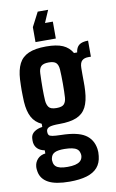

<svg xmlns="http://www.w3.org/2000/svg" viewBox="-107 -872 674 1118"><g transform="rotate(-10 230.0 -313.5)"><path d="M211.8 190.1Q129.2 190.1 86.8 167.2Q44.4 144.3 36.4 100.4Q35.3 94.6 34.4 85.5Q33.5 76.4 34.6 67.8Q37.2 43.5 54.1 25.4Q71 7.3 99.8 3.8V-14.8Q74 -19.7 58.7 -34Q43.5 -48.2 40.2 -71.1Q39.5 -77.4 39.5 -84.1Q39.5 -90.9 40.2 -98.9Q42.7 -120.5 61.6 -134Q80.5 -147.5 109.2 -151.3V-170Q70.6 -187.6 52 -222.5Q33.3 -257.4 29.6 -314.3Q28.9 -334.9 28.4 -351.4Q27.9 -367.9 27.9 -382.6Q27.9 -397.3 28.4 -412.7Q28.9 -428.2 29.6 -446.3Q32.9 -502.7 51.1 -538.7Q69.3 -574.6 108.3 -591.8Q147.2 -609 212.2 -609Q273.9 -609 309.9 -593.3Q345.9 -577.6 365.8 -543.3H384.5Q388.2 -573.1 405.9 -586.6Q423.5 -600 459 -600V-505.1H443Q419.5 -505.1 406.2 -492.8Q392.9 -480.5 392.6 -449.4L392.4 -412.9Q392.5 -399.8 392.5 -388.5Q392.5 -377.2 392.7 -366.1Q392.9 -355 392.6 -342.5Q392.4 -330 391.4 -314.3Q387.9 -255.4 369.4 -219.3Q350.8 -183.2 312.6 -167.2Q274.3 -151.1 211.1 -151.1Q166.2 -151.3 149.3 -144.1Q132.5 -136.8 132.5 -120.2V-116.4Q132.6 -105.5 137.1 -99.2Q141.5 -92.9 157.7 -90Q173.8 -87.1 209.2 -86.3Q305.2 -84.7 350.1 -55.8Q395 -26.9 403.5 30.6Q405 40 405 49.9Q405 59.9 403.5 72.5Q399.3 113.3 376.8 139.3Q354.3 165.2 313.2 177.7Q272.1 190.1 211.8 190.1ZM214.6 103.4Q241.1 103.4 259.4 99Q277.7 94.6 288.4 85.7Q299.1 76.7 302.4 63.5Q304.6 55.8 304.2 49Q303.8 42.2 301.6 35.3Q298 21.2 287.2 13.2Q276.4 5.1 258.4 1.5Q240.5 -2.2 215 -2.6Q176 -3.2 157 5.9Q137.9 14.9 133.5 35.2Q131.2 42.3 131.4 49.7Q131.6 57.1 133.1 63.5Q135.9 77.5 145.5 86.4Q155.1 95.2 172.2 99.3Q189.4 103.4 214.6 103.4ZM210.7 -245.3Q243.7 -245.3 255.4 -258.8Q267.1 -272.4 268.9 -296.9Q269.9 -312.2 270.5 -333.7Q271.1 -355.3 271.1 -378.8Q271.1 -402.4 270.5 -424.4Q269.9 -446.3 268.9 -462.4Q267.1 -489.5 254.7 -502.2Q242.3 -514.8 210.7 -514.8Q179.2 -514.8 166 -502Q152.9 -489.1 151.8 -460.9Q150.8 -436 150.3 -413.4Q149.8 -390.9 149.8 -370.7Q149.8 -350.5 150.3 -332.8Q150.8 -315.2 151.8 -299.9Q153.6 -275.7 164.7 -260.5Q175.7 -245.3 210.7 -245.3ZM261.2 -817.2 229.9 -744.6H276.3V-644.7H156.1V-733.1L199.6 -817.2Z"/></g></svg>

Font: Big Shoulders Display SC Thin
Style: Regular
Weight: 100
Designer: Patric King
Foundry: XO Type Co
Version: Version 2.002